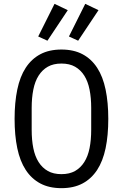

<svg xmlns="http://www.w3.org/2000/svg" viewBox="-20 -968 640 1000"><path d="M227 -756 179 -778 264 -948 333 -915ZM387 -756 339 -778 424 -948 493 -915ZM300 12Q236 12 190 -12.5Q144 -37 114 -83Q84 -129 70 -196Q56 -263 56 -349Q56 -434 70 -501.5Q84 -569 114 -615Q144 -661 190 -685.5Q236 -710 300 -710Q364 -710 410 -685.5Q456 -661 486 -615Q516 -569 530 -501.5Q544 -434 544 -349Q544 -263 530 -196Q516 -129 486 -83Q456 -37 410 -12.5Q364 12 300 12ZM300 -61Q342 -61 371 -77.5Q400 -94 419 -124Q438 -154 446.5 -196.5Q455 -239 455 -292V-406Q455 -458 446.5 -501Q438 -544 419 -574Q400 -604 371 -620.5Q342 -637 300 -637Q258 -637 229 -620.5Q200 -604 181 -574Q162 -544 153.5 -501Q145 -458 145 -406V-292Q145 -239 153.5 -196.5Q162 -154 181 -124Q200 -94 229 -77.5Q258 -61 300 -61Z"/></svg>

Font: PlemolJP35 Console
Style: Regular
Weight: 400
Version: v2.0.3; ttfautohint (v1.8.4.7-5d5b-dirty) -l 6 -r 45 -G 200 